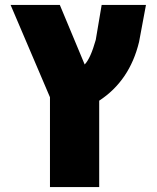

<svg xmlns="http://www.w3.org/2000/svg" viewBox="-20 -540 636 780"><path d="M183 -145 23 -520H223L324 -278Q348 -303 369 -378L393 -520H573L545 -370Q507 -212 383 -131V220H183Z"/></svg>

Font: Mplus 1p Black
Style: Regular
Weight: 900
Version: Version 1.061